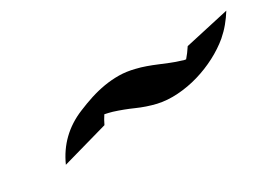

<svg xmlns="http://www.w3.org/2000/svg" viewBox="-19 -492 677 493"><g transform="rotate(-30 319.5 -245.5)"><path d="M639.2 -314Q629.4 -298.3 617.9 -284.4Q606.4 -270.5 592.3 -258.3Q570.8 -240.2 543.2 -225.8Q515.6 -211.4 485.6 -202.6Q455.6 -193.8 424.6 -191.7Q393.6 -189.5 365.7 -195.8Q337.4 -202.6 311 -214.4Q284.7 -226.1 256.8 -234.9Q251.5 -236.3 245.8 -237.8Q240.2 -239.3 234.9 -240.2Q227.1 -228.5 221.2 -215.8L84.5 -177.2Q116.2 -248 188.5 -277.8Q209.5 -286.6 230.7 -293.5Q252 -300.3 273.7 -304Q295.4 -307.6 317.1 -307.4Q338.9 -307.1 361.8 -301.3Q376.5 -297.9 390.9 -292.7Q405.3 -287.6 419.2 -281.7Q433.1 -275.9 447 -270.3Q460.9 -264.6 475.6 -260.3Q481.4 -257.8 487.3 -257.3Q497.6 -269 507.8 -284.7ZM196.8 -241.2Q195.8 -240.7 195.3 -240.7Q196.3 -240.7 196.8 -241.2Z"/></g></svg>

Font: Autopia Bold Italic
Style: Bold Italic
Weight: 700
Italic angle: -104°
Designer: Antoine Gelgon
Foundry: Antoine Gelgon
Version: V.1.0